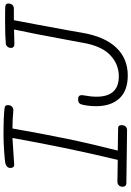

<svg xmlns="http://www.w3.org/2000/svg" viewBox="153 -902 748 1094"><g transform="rotate(-90 527.0 -355.0)"><path d="M475 -684Q475 -669 466 -660.5Q457 -652 444 -653Q392 -658 342 -658Q311 -482 283 -346.5Q255 -211 216 -58L341 -56Q352 -56 356.5 -51.5Q361 -47 361 -37Q361 -22 353.5 -13.5Q346 -5 331 -5L28 -9Q10 -11 10 -30Q10 -45 18.5 -52.5Q27 -60 39 -60L163 -58Q200 -213 228.5 -350Q257 -487 288 -658Q280 -658 194 -652Q140 -648 134 -648Q127 -648 122 -653.5Q117 -659 117 -669Q117 -682 125.5 -689.5Q134 -697 146 -699Q163 -702 213.5 -705.5Q264 -709 305 -709Q412 -709 457 -703Q467 -702 471 -697.5Q475 -693 475 -684ZM1054 -682Q1054 -668 1046.5 -659Q1039 -650 1024 -650H959Q937 -537 901 -339L887 -259Q865 -132 802.5 -66.5Q740 -1 644 -1Q557 -1 513 -49Q469 -97 469 -181Q469 -218 476 -253Q479 -270 486 -277Q493 -284 509 -284Q532 -284 532 -263Q532 -257 531 -254Q523 -211 523 -179Q523 -52 639 -52Q709 -52 761 -102Q813 -152 831 -261L847 -347Q883 -543 906 -649L822 -647Q812 -647 806.5 -652Q801 -657 801 -665Q801 -679 808.5 -687Q816 -695 826 -696Q867 -700 954 -700Q1024 -700 1035 -699Q1054 -698 1054 -682Z"/></g></svg>

Font: Mali Light
Style: Italic
Weight: 300
Italic angle: -10°
Version: Version 1.000; ttfautohint (v1.6)